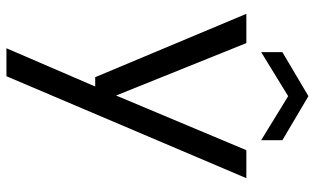

<svg xmlns="http://www.w3.org/2000/svg" viewBox="-211 -548 979 597"><g transform="rotate(90 278.5 -249.5)"><path d="M130 220 249 -56H220L23 -526H114L277 -121L447 -526H534L217 220ZM142 -572V-638L279 -719L416 -638V-572L279 -656Z"/></g></svg>

Font: DM Sans 9pt
Style: Regular
Weight: 400
Designer: Colophon Foundry, Jonny Pinhorn
Foundry: Colophon Foundry
Version: Version 4.004;gftools[0.9.30]